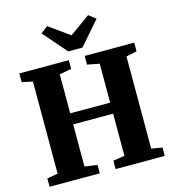

<svg xmlns="http://www.w3.org/2000/svg" viewBox="-138 -1102 1102 1216"><g transform="rotate(-15 413.0 -493.5)"><path d="M106 -67V-671L36 -686V-743H360.5V-686L282 -671V-415.5H544V-670.5L464.5 -686V-743H789.5V-686L719.5 -671V-67L790.5 -55V0H468.5V-55L544 -67V-343H282V-67L364.5 -55V0H35.5V-55ZM371.5 -797.5 237.5 -951.5 283.5 -987 418 -890.5 552.5 -987 598.5 -951 464.5 -797.5Z"/></g></svg>

Font: Merriweather 48pt Black
Style: Regular
Weight: 900
Version: Version 2.100